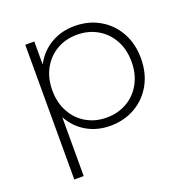

<svg xmlns="http://www.w3.org/2000/svg" viewBox="-128 -645 932 959"><g transform="rotate(-20 337.5 -166.0)"><path d="M368 4Q299 4 243.5 -28Q188 -60 155.5 -119.5Q123 -179 123 -261Q123 -343 155.5 -402.5Q188 -462 243.5 -494Q299 -526 368 -526Q442 -526 500.5 -492.5Q559 -459 592.5 -399Q626 -339 626 -261Q626 -183 592.5 -123Q559 -63 500.5 -29.5Q442 4 368 4ZM106 194V-522H154V-351L146 -260L156 -169V194ZM365 -41Q425 -41 473 -68.5Q521 -96 548.5 -146Q576 -196 576 -261Q576 -327 548.5 -376.5Q521 -426 473 -453.5Q425 -481 365 -481Q305 -481 257.5 -453.5Q210 -426 182.5 -376.5Q155 -327 155 -261Q155 -196 182.5 -146Q210 -96 257.5 -68.5Q305 -41 365 -41Z"/></g></svg>

Font: Modern
Style: Regular
Weight: 300
Designer: Julieta Ulanovsky
Foundry: Julieta Ulanovsky
Version: Version 8.000